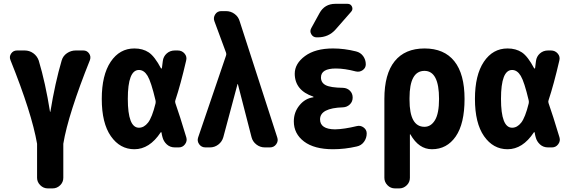

<svg xmlns="http://www.w3.org/2000/svg" viewBox="-20 -790 3040 1029"><path d="M426.8 -519.5Q446.3 -519.5 457.5 -503.4Q468.8 -487.3 461.9 -467.8Q405.3 -327.1 368.7 -212.4Q332 -97.7 319.3 -19.5V163.1Q319.3 186.5 302.2 203.1Q285.2 219.7 261.7 219.7H236.3Q212.9 219.7 195.8 202.6Q178.7 185.5 178.7 163.1V-19.5Q150.4 -183.6 36.1 -467.8Q28.3 -486.3 39.6 -502.9Q50.8 -519.5 71.3 -519.5H112.3Q137.7 -519.5 158.2 -504.9Q178.7 -490.2 187.5 -465.8Q223.6 -345.7 248 -191.4Q248 -190.4 249 -190.4Q250 -190.4 250 -191.4Q275.4 -346.7 310.5 -465.8Q317.4 -490.2 338.9 -504.9Q360.4 -519.5 385.7 -519.5Z M813.5 -235.4Q815.4 -244.1 813.5 -252Q790 -351.6 771 -383.3Q752 -415 724.6 -415Q665 -415 665 -260.3Q665 -105.5 724.6 -105.5Q752 -105.5 773.4 -132.8Q794.9 -160.2 813.5 -235.4ZM919.9 -237.3Q942.4 -173.8 978.5 -53.7Q984.4 -34.2 971.7 -17.1Q959 0 938.5 0H917Q891.6 0 874 -16.1Q856.4 -32.2 850.6 -55.7Q849.6 -59.6 847.7 -67.4Q845.7 -75.2 845.7 -79.1Q845.7 -81.1 843.8 -81.5Q841.8 -82 840.8 -80.1Q781.2 9.8 700.2 9.8Q623 9.8 574.2 -60.1Q525.4 -129.9 525.4 -259.8Q525.4 -387.7 573.2 -459Q621.1 -530.3 700.2 -530.3Q745.1 -530.3 776.9 -509.3Q808.6 -488.3 842.8 -423.8Q843.8 -422.9 845.7 -422.9Q847.7 -422.9 847.7 -424.8Q848.6 -430.7 850.1 -443.8Q851.6 -457 852.5 -462.9Q855.5 -487.3 873.5 -503.4Q891.6 -519.5 917 -519.5H932.6Q955.1 -519.5 969.2 -502.9Q983.4 -486.3 977.5 -464.8Q948.2 -337.9 919.9 -252.9Q917 -245.1 919.9 -237.3Z M1264.6 -675.8 1465.8 -53.7Q1472.7 -34.2 1460.4 -17.1Q1448.2 0 1426.8 0H1399.4Q1374 0 1354 -15.6Q1334 -31.2 1328.1 -54.7L1254.9 -338.9Q1254.9 -339.8 1253.9 -339.8Q1252.9 -339.8 1252.9 -338.9L1176.8 -54.7Q1169.9 -30.3 1149.9 -15.1Q1129.9 0 1105.5 0H1081.1Q1059.6 0 1047.4 -17.1Q1035.2 -34.2 1042 -53.7L1191.4 -492.2Q1194.3 -500 1191.4 -507.8L1128.9 -676.8Q1122.1 -695.3 1133.3 -712.9Q1144.5 -730.5 1166 -730.5H1190.4Q1216.8 -730.5 1237.3 -715.3Q1257.8 -700.2 1264.6 -675.8Z M1892.6 -114.3Q1912.1 -119.1 1928.7 -106.9Q1945.3 -94.7 1945.3 -75.2Q1945.3 -49.8 1930.7 -29.8Q1916 -9.8 1891.6 -4.9Q1828.1 9.8 1764.6 9.8Q1664.1 9.8 1609.4 -31.7Q1554.7 -73.2 1554.7 -139.6Q1554.7 -188.5 1585 -225.6Q1615.2 -262.7 1659.2 -268.6Q1660.2 -268.6 1660.2 -269.5Q1660.2 -271.5 1658.2 -272.5Q1560.5 -305.7 1559.6 -394.5Q1559.6 -449.2 1614.7 -489.7Q1669.9 -530.3 1764.6 -530.3Q1825.2 -530.3 1887.7 -514.6Q1912.1 -508.8 1926.3 -489.3Q1940.4 -469.7 1940.4 -445.3Q1940.4 -425.8 1923.8 -414.1Q1907.2 -402.3 1886.7 -407.2Q1827.1 -422.9 1780.3 -422.9Q1700.2 -422.9 1700.2 -375Q1700.2 -346.7 1725.6 -333.5Q1751 -320.3 1818.4 -319.3Q1840.8 -318.4 1855.5 -303.7Q1870.1 -289.1 1870.1 -267.1Q1870.1 -245.1 1855 -230.5Q1839.8 -215.8 1818.4 -214.8Q1695.3 -210.9 1695.3 -150.4Q1695.3 -97.7 1775.4 -96.7Q1824.2 -97.7 1892.6 -114.3ZM1777.3 -769.5H1842.8Q1859.4 -769.5 1866.2 -754.9Q1873 -740.2 1862.3 -727.5L1778.3 -631.8Q1741.2 -589.8 1682.6 -589.8H1676.8Q1658.2 -589.8 1648.4 -606.4Q1638.7 -623 1648.4 -639.6L1692.4 -719.7Q1719.7 -769.5 1777.3 -769.5Z M2254.9 -110.4Q2290 -110.4 2311.5 -146.5Q2333 -182.6 2333 -259.8Q2333 -410.2 2254.9 -410.2Q2174.8 -410.2 2174.8 -264.6V-254.9Q2174.8 -110.4 2254.9 -110.4ZM2469.7 -259.8Q2469.7 -127 2422.4 -58.6Q2375 9.8 2294.9 9.8Q2224.6 9.8 2179.7 -69.3Q2179.7 -70.3 2177.7 -70.3Q2176.8 -70.3 2176.8 -69.3V163.1Q2176.8 186.5 2159.7 203.1Q2142.6 219.7 2120.1 219.7H2096.7Q2073.2 219.7 2056.6 202.6Q2040 185.5 2040 163.1V-259.8Q2040 -393.6 2095.2 -461.9Q2150.4 -530.3 2255.4 -530.3Q2360.4 -530.3 2415 -461.9Q2469.7 -393.6 2469.7 -259.8Z M2813.5 -235.4Q2815.4 -244.1 2813.5 -252Q2790 -351.6 2771 -383.3Q2752 -415 2724.6 -415Q2665 -415 2665 -260.3Q2665 -105.5 2724.6 -105.5Q2752 -105.5 2773.4 -132.8Q2794.9 -160.2 2813.5 -235.4ZM2919.9 -237.3Q2942.4 -173.8 2978.5 -53.7Q2984.4 -34.2 2971.7 -17.1Q2959 0 2938.5 0H2917Q2891.6 0 2874 -16.1Q2856.4 -32.2 2850.6 -55.7Q2849.6 -59.6 2847.7 -67.4Q2845.7 -75.2 2845.7 -79.1Q2845.7 -81.1 2843.8 -81.5Q2841.8 -82 2840.8 -80.1Q2781.2 9.8 2700.2 9.8Q2623 9.8 2574.2 -60.1Q2525.4 -129.9 2525.4 -259.8Q2525.4 -387.7 2573.2 -459Q2621.1 -530.3 2700.2 -530.3Q2745.1 -530.3 2776.9 -509.3Q2808.6 -488.3 2842.8 -423.8Q2843.8 -422.9 2845.7 -422.9Q2847.7 -422.9 2847.7 -424.8Q2848.6 -430.7 2850.1 -443.8Q2851.6 -457 2852.5 -462.9Q2855.5 -487.3 2873.5 -503.4Q2891.6 -519.5 2917 -519.5H2932.6Q2955.1 -519.5 2969.2 -502.9Q2983.4 -486.3 2977.5 -464.8Q2948.2 -337.9 2919.9 -252.9Q2917 -245.1 2919.9 -237.3Z"/></svg>

Font: Rounded Mgen+ 2m bold
Style: Bold
Weight: 700
Designer: [Source Han Sans]
Ryoko NISHIZUKA  (kana & ideographs); Paul D. Hunt (Latin, Greek & Cyrillic); Wenlong ZHANG  (bopomofo
Version: Version 1.059.20150602